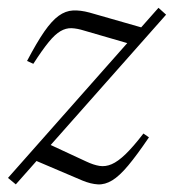

<svg xmlns="http://www.w3.org/2000/svg" viewBox="-20 -474 456 504"><path d="M1 -7 396 -453.5 416 -435.5 21.5 10ZM67.5 -306.5 51 -314Q76.5 -362.5 96.2 -391Q116 -419.5 134 -432.5Q152 -445.5 171.5 -446.5Q191 -447.5 215 -441L367 -397.5L329 -356.5L201.5 -393.5Q182.5 -399.5 167.8 -400Q153 -400.5 138.8 -392.2Q124.5 -384 107.8 -363.5Q91 -343 67.5 -306.5ZM196.5 0 61.5 -57.5 102 -98.5 206.5 -50Q225.5 -41 241.2 -38.5Q257 -36 273.2 -43Q289.5 -50 309.5 -69.2Q329.5 -88.5 356.5 -123.5L371 -113.5Q339.5 -67 316.5 -39.5Q293.5 -12 274.5 -0.5Q255.5 11 237 10Q218.5 9 196.5 0Z"/></svg>

Font: Newsreader 16pt 16pt Light
Style: Italic
Weight: 300
Italic angle: -17°
Version: Version 1.003